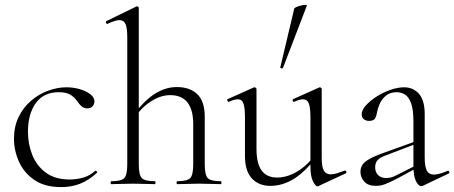

<svg xmlns="http://www.w3.org/2000/svg" viewBox="-20 -751 1853 783"><path d="M230 12Q162 12 119.5 -17.5Q77 -47 57 -92.5Q37 -138 37 -185Q37 -235 56 -274Q75 -313 106.5 -340Q138 -367 176 -381Q214 -395 251 -395Q279 -395 305 -387.5Q331 -380 348 -367Q365 -354 365 -338Q365 -326 357.5 -317.5Q350 -309 336 -309Q322 -309 312 -318Q302 -327 296 -337Q284 -354 267.5 -364.5Q251 -375 219 -375Q158 -375 126 -330.5Q94 -286 94 -214Q94 -163 112 -118.5Q130 -74 167.5 -46.5Q205 -19 265 -19Q291 -19 318.5 -26.5Q346 -34 368 -54Q371 -56 374.5 -52Q378 -48 375 -46Q341 -15 306 -1.5Q271 12 230 12Z M434 0Q431 0 431 -6Q431 -12 434 -12Q475 -12 487 -25Q499 -38 499 -81V-600Q499 -636 492 -652.5Q485 -669 467 -669Q451 -669 419 -654Q415 -652 412.5 -657.5Q410 -663 414 -665L537 -725Q538 -725 538 -725Q538 -725 539 -725Q542 -725 544 -723Q546 -721 546 -718V-81Q546 -38 558 -25Q570 -12 612 -12Q614 -12 614 -6Q614 0 612 0Q594 0 571.5 -1Q549 -2 523 -2Q498 -2 474.5 -1Q451 0 434 0ZM703 0Q700 0 700 -6Q700 -12 703 -12Q744 -12 756 -25Q768 -38 768 -81V-244Q768 -363 674 -363Q635 -363 595.5 -337.5Q556 -312 527 -269L523 -281Q570 -343 613 -369.5Q656 -396 701 -396Q755 -396 785 -366.5Q815 -337 815 -275V-81Q815 -38 827 -25Q839 -12 881 -12Q883 -12 883 -6Q883 0 881 0Q863 0 840.5 -1Q818 -2 792 -2Q767 -2 743.5 -1Q720 0 703 0Z M1083 7Q1035 7 1007 -23.5Q979 -54 979 -115V-270Q979 -311 973 -328.5Q967 -346 950 -346Q935 -346 914 -336Q910 -334 907.5 -340Q905 -346 909 -347L1014 -394Q1016 -395 1018 -395Q1020 -395 1023 -393Q1026 -391 1026 -388V-145Q1026 -84 1047 -55.5Q1068 -27 1110 -27Q1151 -27 1192 -51.5Q1233 -76 1264 -119L1269 -108Q1220 -46 1175 -19.5Q1130 7 1083 7ZM1292 -388V-105Q1292 -71 1300.5 -55.5Q1309 -40 1329 -40Q1340 -40 1353 -44Q1366 -48 1385 -55Q1390 -57 1392 -51.5Q1394 -46 1390 -44L1278 8Q1276 9 1274 9Q1267 9 1256.5 -11.5Q1246 -32 1246 -71V-270Q1246 -311 1239.5 -328.5Q1233 -346 1216 -346Q1201 -346 1180 -336Q1176 -334 1174 -340Q1172 -346 1176 -347L1281 -394Q1283 -395 1284 -395Q1286 -395 1289 -393Q1292 -391 1292 -388ZM1134 -474Q1133 -471 1127.5 -472.5Q1122 -474 1123 -476L1180 -716Q1181 -719 1189 -722.5Q1197 -726 1207.5 -728.5Q1218 -731 1225.5 -731Q1233 -731 1231 -727Z M1706 6Q1702 8 1698 8Q1686 8 1676 -13Q1666 -34 1666 -74V-255Q1666 -304 1656.5 -330Q1647 -356 1631.5 -365.5Q1616 -375 1598 -375Q1571 -375 1554 -361Q1537 -347 1528.5 -327.5Q1520 -308 1517 -291Q1516 -281 1510.5 -269.5Q1505 -258 1485 -258Q1472 -258 1463.5 -265Q1455 -272 1455 -285Q1455 -302 1472 -321Q1489 -340 1515.5 -357Q1542 -374 1572 -384.5Q1602 -395 1628 -395Q1665 -395 1688.5 -368.5Q1712 -342 1712 -285V-108Q1712 -72 1720.5 -55.5Q1729 -39 1750 -39Q1769 -39 1805 -54Q1810 -56 1812 -50.5Q1814 -45 1809 -43ZM1513 7Q1481 7 1465.5 -10.5Q1450 -28 1450 -50Q1450 -76 1471 -92.5Q1492 -109 1540 -126L1676 -175L1678 -165L1550 -116Q1528 -108 1519 -97Q1510 -86 1510 -69Q1510 -48 1522.5 -36.5Q1535 -25 1554 -25Q1565 -25 1574.5 -27.5Q1584 -30 1592 -34L1685 -81L1687 -70L1600 -23Q1569 -7 1550.5 0Q1532 7 1513 7Z"/></svg>

Font: Cormorant Light Light
Style: Regular
Weight: 300
Version: Version 4.000